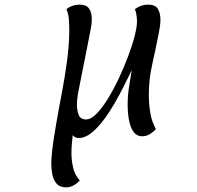

<svg xmlns="http://www.w3.org/2000/svg" viewBox="-20 -579 844 824"><path d="M264.2 225.1Q236.8 225.1 222.9 209Q209 192.9 204.6 169.4Q200.2 146 200.2 124.5Q200.2 117.7 200.4 111.1Q200.7 104.5 201.2 98.1Q203.6 63 209 27.8Q214.4 -7.3 220.2 -42Q231.4 -106.9 244.9 -177.2Q258.3 -247.6 267.8 -318.1Q277.3 -388.7 277.3 -453.6Q277.3 -474.1 275.4 -497.6Q273.4 -521 265.1 -540Q289.6 -559.1 321.8 -559.1Q351.1 -559.1 362.5 -541.7Q374 -524.4 374 -497.6Q374 -485.4 372.3 -472.9Q370.6 -460.4 368.2 -448.2Q356.9 -390.6 345.5 -332.5Q334 -274.4 322.3 -216.3Q317.9 -194.8 314 -172.9Q310.1 -150.9 310.1 -128.4Q310.1 -108.4 317.1 -87.4Q324.2 -66.4 349.6 -66.4Q370.1 -66.4 394 -90.6Q418 -114.7 442.4 -154.3Q466.8 -193.8 489.3 -241.5Q511.7 -289.1 529.5 -336.4Q547.4 -383.8 557.6 -423.3Q567.9 -462.9 567.9 -485.8Q567.9 -500 565.9 -513.4Q564 -526.9 559.1 -540Q584 -559.1 616.2 -559.1Q646.5 -559.1 657.5 -540.8Q668.5 -522.5 668.5 -495.6Q668.5 -479.5 666 -463.1Q663.6 -446.8 660.2 -430.7Q647.5 -365.7 633.1 -302Q618.7 -238.3 618.7 -171.4Q618.7 -134.3 624.8 -96.2Q630.9 -58.1 648.9 -24.9Q638.2 -12.7 623 -3.4Q607.9 5.9 590.8 5.9Q568.8 5.9 556.2 -9.3Q543.5 -24.4 537.4 -47.1Q531.2 -69.8 529.5 -92.8Q527.8 -115.7 527.8 -130.9Q527.8 -168.5 533.7 -204.8Q539.6 -241.2 545.4 -278.3Q543.9 -274.9 542.2 -271.7Q540.5 -268.6 539.1 -265.1Q528.8 -244.1 511.7 -209.7Q494.6 -175.3 472.4 -136.7Q450.2 -98.1 424.8 -64.2Q399.4 -30.3 372.3 -8.5Q345.2 13.2 318.4 13.2Q301.3 13.2 292 1Q290 20 288.3 39.3Q286.6 58.6 286.6 77.6Q286.6 108.9 293.7 140.1Q300.8 171.4 322.3 195.3Q311.5 207.5 296.4 216.3Q281.2 225.1 264.2 225.1Z"/></svg>

Font: Lumanosimo
Style: Regular
Weight: 400
Designer: The DocRepair Project, Eduardo Rodriguez Tunni
Foundry: Google
Version: Version 1.010